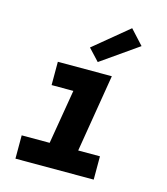

<svg xmlns="http://www.w3.org/2000/svg" viewBox="-115 -866 830 955"><g transform="rotate(15 300.0 -388.5)"><path d="M54 0V-120H198L245 -400H133V-520H411L345 -120H457V0ZM325 -570 269 -630 447 -777 515 -703Z"/></g></svg>

Font: Iosevka SS04 Hv Ex Obl
Style: Regular
Weight: 900
Width: 7
Italic angle: -9°
Monospace: yes
Designer: Belleve Invis
Foundry: Belleve Invis
Version: Version 19.0.0; ttfautohint (v1.8.4)